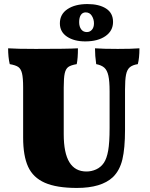

<svg xmlns="http://www.w3.org/2000/svg" viewBox="-20 -917 737 946"><path d="M536 -44Q479 9 359 9Q259 9 201 -16.5Q143 -42 118.5 -95.5Q94 -149 94 -239V-486Q94 -533 88.5 -555.5Q83 -578 70 -587Q57 -596 28 -601Q20 -635 20 -679Q61 -676 156 -676Q316 -676 364 -679Q364 -629 358 -601Q329 -596 316.5 -587Q304 -578 299 -556Q294 -534 294 -486V-256Q294 -163 322 -117.5Q350 -72 406 -72Q431 -72 454 -82.5Q477 -93 492 -115Q506 -136 513 -175Q520 -214 520 -287V-467Q520 -517 514 -544Q508 -571 494 -583.5Q480 -596 454 -601Q448 -642 448 -679Q489 -676 560 -676Q630 -676 667 -679Q667 -630 659 -601Q633 -597 619.5 -585.5Q606 -574 601 -549Q596 -524 596 -476V-277Q596 -186 583 -131.5Q570 -77 536 -44ZM275 -802Q275 -847 312.5 -872Q350 -897 411 -897Q468 -897 502.5 -875Q537 -853 537 -809Q537 -765 499.5 -739Q462 -713 400 -713Q345 -713 310 -736.5Q275 -760 275 -802ZM443 -802Q443 -822 432.5 -839Q422 -856 402 -856Q387 -856 378.5 -843.5Q370 -831 370 -808Q370 -786 380 -772.5Q390 -759 408 -759Q423 -759 433 -770.5Q443 -782 443 -802Z"/></svg>

Font: Vollkorn SC Black
Style: Regular
Weight: 900
Designer: Friedrich Althausen
Foundry: Friedrich Althausen
Version: Version 4.015